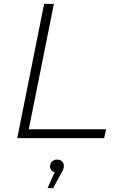

<svg xmlns="http://www.w3.org/2000/svg" viewBox="-20 -720 625 1001"><path d="M210 -700H261L130 -46H533L523 0H70ZM313 144Q313 154 310 162Q307 170 299 183L257 261H228L265 178Q254 175 247.5 166.5Q241 158 241 148Q241 133 251 122.5Q261 112 277 112Q294 112 303.5 121.5Q313 131 313 144Z"/></svg>

Font: Montserrat Alternates Light
Style: Italic
Weight: 300
Italic angle: -11.3°
Designer: Julieta Ulanovsky
Foundry: Julieta Ulanovsky
Version: Version 7.200